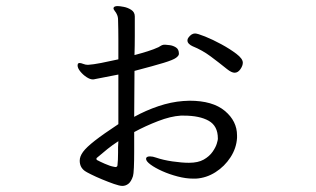

<svg xmlns="http://www.w3.org/2000/svg" viewBox="-20 -571 1040 631"><path d="M614 16Q591 16 564 9Q537 2 513.5 -8.5Q490 -19 475 -30Q460 -41 460 -49Q460 -57 473 -57Q482 -57 493 -53Q516 -45 547 -40.5Q578 -36 601 -36Q631 -36 649.5 -46.5Q668 -57 678.5 -72Q689 -87 692.5 -99Q696 -111 696 -114V-116Q696 -157 666 -174Q636 -191 584 -191H574Q541 -189 499.5 -173Q458 -157 421 -137Q421 -105 421 -73.5Q421 -42 420 -20Q419 2 417 8Q411 26 402 33Q393 40 382 40Q373 40 354.5 33.5Q336 27 315.5 18.5Q295 10 279 2Q263 -6 259 -9Q242 -21 242 -43Q242 -57 253 -72Q264 -87 291.5 -108.5Q319 -130 369 -163V-326L292 -311Q289 -310 285 -310Q276 -310 264.5 -317.5Q253 -325 244 -336Q235 -347 235 -356Q235 -362 238 -363Q239 -363 239.5 -363.5Q240 -364 241 -364Q246 -364 253.5 -361Q261 -358 268 -358H270Q286 -359 312 -364Q338 -369 369 -376Q369 -409 369 -441.5Q369 -474 368 -506Q368 -511 367 -515.5Q366 -520 364 -524Q362 -529 357.5 -534.5Q353 -540 353 -544Q353 -545 353.5 -545.5Q354 -546 354 -547Q357 -551 367 -551Q373 -551 386.5 -548.5Q400 -546 411.5 -538.5Q423 -531 423 -517Q423 -485 423 -453.5Q423 -422 422 -390Q445 -396 465.5 -402.5Q486 -409 501 -416Q505 -418 508.5 -420.5Q512 -423 518 -424H524Q528 -424 538.5 -422.5Q549 -421 558.5 -415Q568 -409 568 -394Q568 -388 558.5 -381Q549 -374 518 -364.5Q487 -355 422 -338Q422 -301 421.5 -263Q421 -225 421 -187Q459 -208 500.5 -222Q542 -236 582 -239Q587 -239 592.5 -239.5Q598 -240 603 -240Q679 -240 719 -206.5Q759 -173 759 -126V-118Q757 -84 737.5 -54Q718 -24 688 -5Q658 14 624 16ZM751 -332Q741 -332 726 -344Q700 -365 672.5 -385.5Q645 -406 613 -419Q606 -422 601 -427Q596 -432 596 -438Q596 -443 599 -447Q609 -461 621 -461Q629 -461 654 -451Q679 -441 707.5 -425.5Q736 -410 757 -394Q778 -378 778 -365Q778 -355 770 -343.5Q762 -332 751 -332ZM369 -107Q349 -94 333.5 -81.5Q318 -69 298 -52Q297 -52 297 -49Q297 -45 301 -44Q306 -41 324 -33Q342 -25 354 -23Q355 -23 356.5 -22.5Q358 -22 359 -22Q365 -22 366 -27Q367 -35 367.5 -46Q368 -57 368 -69Q368 -78 368 -87.5Q368 -97 369 -107Z"/></svg>

Font: Moon Stars Kai T HW
Style: Regular
Weight: 400
Designer: GuiWonder
Version: Version 1.101